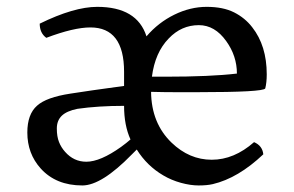

<svg xmlns="http://www.w3.org/2000/svg" viewBox="-20 -532 872 569"><path d="M732.9 -110.8Q757.8 -100.1 760.3 -74.7Q685.5 -3.9 610.4 13.7Q593.3 17.6 568.8 17.6Q544.4 17.6 516.1 9.8Q487.8 2 463.9 -12.2Q415.5 -40.5 385.3 -88.9L371.1 -74.7Q281.2 17.6 224.1 17.6Q146 17.6 100.6 -32.7Q61 -76.7 61 -139.2Q61 -193.4 89.8 -218.8Q117.2 -243.7 189 -254.6Q260.7 -265.6 301.8 -271Q342.8 -276.4 347.7 -277.3V-319.3Q347.7 -450.7 248 -450.7Q198.7 -450.7 117.2 -419.9Q97.7 -434.1 97.7 -461.9Q199.2 -511.7 268.1 -511.7Q386.2 -511.7 414.1 -424.3Q449.2 -465.3 496.6 -488.5Q543.9 -511.7 592.5 -511.7Q641.1 -511.7 673.6 -495.4Q706.1 -479 727.5 -451.2Q770.5 -396.5 770.5 -311.5Q770.5 -287.6 766.1 -270Q761.2 -258.8 564.9 -258.8H500Q465.8 -258.8 427.7 -259.8Q428.7 -167 488.3 -109.4Q541 -58.6 607.4 -58.6Q673.8 -58.6 732.9 -110.8ZM468.3 -304.7Q605 -304.7 682.1 -314Q682.1 -366.2 650.4 -410.2Q616.7 -457.5 569.3 -457.5Q517.6 -457.5 480 -418Q439.5 -376.5 430.2 -304.7ZM366.7 -118.7Q347.7 -160.6 347.7 -218.3Q271 -218.3 209.5 -209.5Q177.7 -203.1 163.1 -189Q148.4 -174.8 148.4 -151.1Q148.4 -127.4 154.8 -111.3Q161.1 -95.2 172.9 -82Q198.7 -52.7 235.8 -52.7Q277.3 -52.7 338.9 -96.7Q355 -108.4 366.7 -118.7Z"/></svg>

Font: Trykker
Style: Regular
Weight: 400
Designer: Magnus Gaarde
Foundry: Magnus Gaarde
Version: Version 1.001